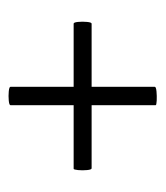

<svg xmlns="http://www.w3.org/2000/svg" viewBox="10 -408 378 438"><g transform="rotate(-90 199.0 -189.0)"><path d="M34 -169Q31 -169 30 -179.5Q29 -190 30 -200Q31 -210 33 -210H364Q367 -210 368 -200Q369 -190 368 -179.5Q367 -169 364 -169ZM220 -25Q220 -22 209.5 -21Q199 -20 188.5 -20.5Q178 -21 178 -23V-354Q178 -357 188.5 -358Q199 -359 209.5 -358Q220 -357 220 -354Z"/></g></svg>

Font: Cormorant Medium
Style: Italic
Weight: 500
Italic angle: -10°
Designer: Christian Thalmann (Catharsis Fonts)
Foundry: Catharsis Fonts
Version: Version 4.000